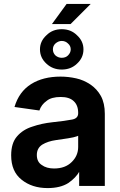

<svg xmlns="http://www.w3.org/2000/svg" viewBox="-20 -946 615 980"><path d="M90 -29Q37 -71 37 -153Q37 -216 67 -250Q97 -285 146 -300Q192 -316 247 -322Q314 -329 349 -336Q379 -342 379 -368V-370Q379 -409 356 -430Q334 -451 290 -451Q242 -451 218 -431Q191 -412 181 -382L54 -400Q77 -478 139 -517Q200 -555 289 -555Q329 -555 369 -546Q406 -538 441 -515Q475 -492 495 -456Q515 -419 515 -365V3H384V-72H386Q368 -39 329 -12Q288 14 223 14Q143 14 90 -29ZM346 -119Q379 -151 379 -196V-253Q377 -251 354 -245Q324 -239 307 -237Q283 -233 266 -231Q224 -225 196 -208Q168 -190 168 -155Q168 -120 193 -104Q217 -86 256 -86Q313 -86 346 -119ZM217 -621Q184 -651 184 -694Q184 -736 217 -766Q248 -797 295 -797Q342 -797 373 -766Q406 -736 406 -694Q406 -651 373 -621Q342 -591 295 -591Q249 -591 217 -621ZM443 -926 340 -823H245L320 -926ZM327 -663Q341 -677 341 -694Q341 -712 327 -724Q314 -737 295 -737Q278 -737 263 -724Q250 -712 250 -694Q250 -676 263 -663Q277 -651 295 -651Q315 -651 327 -663Z"/></svg>

Font: Sinter Bold
Style: Regular
Weight: 700
Foundry: Adobe & rsms
Version: Version 1.000